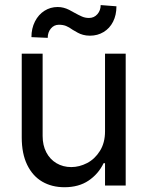

<svg xmlns="http://www.w3.org/2000/svg" viewBox="-20 -746 593 772"><path d="M402.3 -530.3H485.4V0H402.3V-89.8H396.5Q376 -46.9 336.4 -20Q296.9 6.8 239.3 6.8Q188.5 6.8 149.9 -15.6Q111.3 -38.1 89.4 -83Q67.4 -127.9 67.4 -193.4V-530.3H151.4V-199.2Q151.4 -162.1 166 -133.8Q180.7 -105.5 207 -89.8Q233.4 -74.2 266.6 -74.2Q298.8 -74.2 330.1 -90.3Q361.3 -106.4 381.8 -139.2Q402.3 -171.9 402.3 -217.8ZM211.9 -717.8Q224.6 -717.8 235.8 -714.8Q247.1 -711.9 257.8 -706.5Q268.6 -701.2 278.3 -695.3Q295.9 -685.5 309.1 -679.7Q322.3 -673.8 337.9 -673.8Q358.4 -673.8 371.6 -689Q384.8 -704.1 384.8 -725.6L448.2 -720.7Q448.2 -685.5 434.6 -658.7Q420.9 -631.8 396.5 -617.2Q372.1 -602.5 341.8 -602.5Q326.2 -602.5 314 -606Q301.8 -609.4 293 -614.3Q284.2 -619.1 272.5 -626Q257.8 -636.7 245.6 -641.6Q233.4 -646.5 216.8 -646.5Q197.3 -646.5 184.6 -631.3Q171.9 -616.2 171.9 -593.8L106.4 -596.7Q106.4 -631.8 120.6 -659.7Q134.8 -687.5 158.7 -702.6Q182.6 -717.8 211.9 -717.8Z"/></svg>

Font: WEMIX Pretendard Variable
Style: Regular
Weight: 400
Designer: Base glyphs from Inter by Rasmus Andersson; Hangeul glyphs from Noto Sans CJK(Source Han Sans) by Jang Soo-young and Kan
Foundry: Kil Hyung-jin
Version: Version 1.000;Glyphs 3.2 (3208)